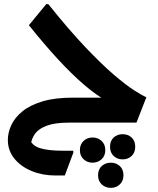

<svg xmlns="http://www.w3.org/2000/svg" viewBox="-20 -594 764 930"><path d="M313 0Q247 0 207.5 14.5Q168 29 150 53.5Q132 78 129 109L121 74Q133 111 173.5 123.5Q214 136 282 136H335V146L294 256H248Q186 256 133.5 234.5Q81 213 49.5 174Q18 135 18 84Q18 48 35 11.5Q52 -25 89 -55Q126 -85 186 -103Q246 -121 332 -121H530L498 -105Q447 -132 386 -184.5Q325 -237 258 -310Q191 -383 120 -472L204 -574H214Q315 -448 394 -365Q473 -282 531.5 -232Q590 -182 629 -157Q668 -132 689 -123L641 0ZM513 117Q513 88 530.5 72Q548 56 574 56Q600 56 617.5 72Q635 88 635 117Q635 145 617.5 161.5Q600 178 574 178Q548 178 530.5 161.5Q513 145 513 117ZM367 133Q367 105 385 88.5Q403 72 428 72Q454 72 472 88.5Q490 105 490 133Q490 161 472 177.5Q454 194 428 194Q403 194 385 177.5Q367 161 367 133ZM455 255Q455 226 473 210Q491 194 517 194Q542 194 560 210Q578 226 578 255Q578 283 560 299.5Q542 316 517 316Q491 316 473 299.5Q455 283 455 255Z"/></svg>

Font: Kufam SemiBold
Style: Italic
Weight: 600
Italic angle: -11°
Designer: Artur Schmal
Foundry: Original Type
Version: Version 1.301; ttfautohint (v1.8.3)